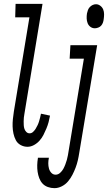

<svg xmlns="http://www.w3.org/2000/svg" viewBox="-20 -755 561 998"><path d="M123 8Q104 8 87.5 -1Q71 -10 62.5 -26Q54 -42 50 -60.5Q46 -79 45.5 -98Q45 -117 47 -136.5Q49 -156 52 -175L133 -665H59L61 -735H201L107 -164Q105 -154 104 -144Q103 -134 103 -124Q103 -114 103.5 -104Q104 -94 107 -85Q110 -76 117 -69Q124 -62 134 -62Q144 -62 152 -69.5Q160 -77 165.5 -86Q171 -95 175.5 -104.5Q180 -114 183 -124Q186 -134 188.5 -144Q191 -154 193 -164L240 -154Q237 -137 232.5 -120Q228 -103 221 -86.5Q214 -70 206 -54Q198 -38 185.5 -24Q173 -10 156.5 -1Q140 8 123 8ZM473 -608Q460 -608 450 -615.5Q440 -623 435.5 -634.5Q431 -646 430.5 -659Q430 -672 432 -685Q434 -694 437 -702.5Q440 -711 446.5 -718Q453 -725 461.5 -729Q470 -733 479 -733Q491 -733 501.5 -725Q512 -717 516.5 -705.5Q521 -694 521 -681Q521 -668 519 -655Q518 -646 515 -637.5Q512 -629 506 -622Q500 -615 490.5 -611.5Q481 -608 473 -608ZM263 223Q245 223 228.5 217Q212 211 201 199Q190 187 184 171Q178 155 175.5 138Q173 121 173.5 103Q174 85 177 67V65H234V66Q231 80 231 94Q231 108 234.5 121Q238 134 247 143.5Q256 153 269 153Q282 153 292.5 143.5Q303 134 309 123Q315 112 319.5 100Q324 88 327.5 76Q331 64 333 52Q335 40 337 28L416 -450H342L346 -520H485L392 39Q389 59 384.5 78.5Q380 98 373 116.5Q366 135 356.5 153.5Q347 172 333.5 188Q320 204 301 213.5Q282 223 263 223Z"/></svg>

Font: Iosevka
Style: Italic
Weight: 400
Italic angle: -9°
Monospace: yes
Designer: Belleve Invis
Foundry: Belleve Invis
Version: Version 32.5.0; ttfautohint (v1.8.4)